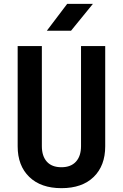

<svg xmlns="http://www.w3.org/2000/svg" viewBox="-20 -970 640 1000"><path d="M300 10Q193 10 132.5 -48.5Q72 -107 72 -208V-730H198V-209Q198 -157 224 -128Q250 -99 300 -99Q349 -99 375.5 -128Q402 -157 402 -209V-730H528V-208Q528 -107 468 -48.5Q408 10 300 10ZM224 -810 330 -950H464L350 -810Z"/></svg>

Font: Tiny
Style: Bold
Weight: 700
Monospace: yes
Designer: Philipp Nurullin, Konstantin Bulenkov
Foundry: JetBrains
Version: Version 2.251; ttfautohint (v1.8.4.7-5d5b)